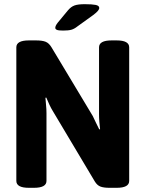

<svg xmlns="http://www.w3.org/2000/svg" viewBox="-20 -895 695 917"><path d="M118 2Q58 2 58 -31V-669Q58 -702 118 -702H152Q182 -702 198 -695.5Q214 -689 226 -669L423 -341Q430 -327 438 -309.5Q446 -292 454 -277L458 -278Q456 -295 454.5 -313Q453 -331 453 -351V-669Q453 -702 513 -702H537Q597 -702 597 -669V-31Q597 2 537 2H503Q475 2 459.5 -4Q444 -10 433 -28L232 -365Q224 -378 216 -395Q208 -412 201 -429L197 -428Q198 -410 200 -392Q202 -374 202 -355V-31Q202 2 142 2ZM281 -749Q259 -749 251.5 -752.5Q244 -756 244 -762Q244 -772 256 -787L304 -845Q319 -863 336 -869Q353 -875 385 -875Q420 -875 437 -871.5Q454 -868 454 -857Q454 -851 447.5 -843Q441 -835 425 -823L350 -769Q335 -757 321 -753Q307 -749 281 -749Z"/></svg>

Font: Asap Semi Condensed
Style: Bold
Weight: 700
Width: 4
Designer: Pablo Cosgaya
Foundry: Omnibus-Type
Version: Version 3.001; ttfautohint (v1.8.4.7-5d5b)